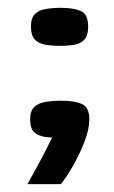

<svg xmlns="http://www.w3.org/2000/svg" viewBox="-20 -351 291 490"><path d="M59 -283Q59 -305 69 -315Q79 -325 96.5 -328Q114 -331 136 -331Q167 -331 186 -323Q205 -315 205 -283Q205 -261 196 -250.5Q187 -240 170.5 -237Q154 -234 133 -234Q112 -234 95 -237Q78 -240 68.5 -250.5Q59 -261 59 -283ZM50 119Q67 89 83.5 58Q100 27 113 0Q110 0 106.5 -0.5Q103 -1 99 -1Q81 -3 69 -12Q57 -21 57 -46Q57 -68 67.5 -78Q78 -88 96.5 -91Q115 -94 137 -94Q170 -94 189 -85.5Q208 -77 208 -46Q208 -22 196 9.5Q184 41 167 71Q150 101 135 119Z"/></svg>

Font: Genos
Style: Bold
Weight: 700
Designer: Robert E. Leuschke
Foundry: Robert E. Leuschke
Version: Version 1.010